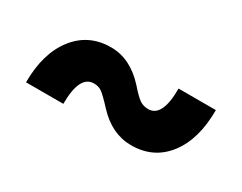

<svg xmlns="http://www.w3.org/2000/svg" viewBox="-39 -572 601 477"><g transform="rotate(30 261.5 -333.0)"><path d="M344 -240Q289 -240 245 -287Q220 -314 210.5 -320.5Q201 -327 188 -327Q147 -327 147 -245H40Q40 -328 78 -377Q116 -426 180 -426Q235 -426 280 -377Q301 -353 311.5 -346Q322 -339 336 -339Q376 -339 376 -421H483Q483 -337 445.5 -288.5Q408 -240 344 -240Z"/></g></svg>

Font: Txt Sans
Style: Bold
Weight: 700
Designer: Open Source
Foundry: XRLN
Version: Version 1.0